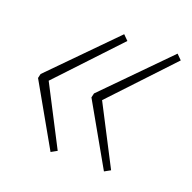

<svg xmlns="http://www.w3.org/2000/svg" viewBox="-80 -552 543 544"><g transform="rotate(20 191.5 -279.5)"><path d="M125 -87 20 -272 23 -285 207 -472 222 -457 51 -275 143 -97ZM286 -87 181 -272 184 -285 368 -472 383 -457 212 -275 304 -97Z"/></g></svg>

Font: Noto Sans Thin
Style: Italic
Weight: 100
Italic angle: -12°
Designer: Monotype Design Team
Foundry: Monotype Imaging Inc.
Version: Version 2.013; ttfautohint (v1.8.4.7-5d5b)